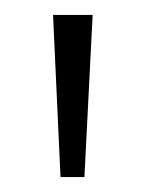

<svg xmlns="http://www.w3.org/2000/svg" viewBox="-20 -665 195 257"><path d="M51 -645H104L93 -428H61Z"/></svg>

Font: Ek Mukta ExtraLight
Style: Regular
Weight: 275
Designer: Girish Dalvi and Yashodeep Gholap
Foundry: Ek Type
Version: Version 2.538;PS 1.002;hotconv 16.6.51;makeotf.lib2.5.65220;